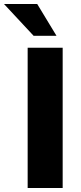

<svg xmlns="http://www.w3.org/2000/svg" viewBox="-67 -945 407 965"><path d="M72 0V-705H248V0ZM102 -765 -47 -925H120L217 -765Z"/></svg>

Font: Nunito Sans 7pt Condensed Black
Style: Regular
Weight: 900
Width: 3
Designer: Vernon Adams
Foundry: Vernon Adams
Version: Version 3.101;gftools[0.9.27]